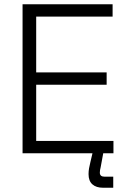

<svg xmlns="http://www.w3.org/2000/svg" viewBox="-20 -720 607 902"><path d="M86 0V-700H509V-642H150V-380H481V-322H150V-58H513V0ZM464 162Q432 162 414 146Q396 130 396 98Q396 84 398.5 70Q401 56 405 40L417 -11H467L453 65Q451 74 450 79Q449 84 449 91Q449 110 471 110H512V162Z"/></svg>

Font: Space Grotesk Light
Style: Regular
Weight: 300
Designer: Florian Karsten
Foundry: Florian Karsten
Version: Version 2.000